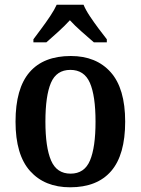

<svg xmlns="http://www.w3.org/2000/svg" viewBox="-20 -786 599 816"><path d="M278 10Q170 10 108 -59Q46 -128 46 -269Q46 -410 105.5 -479Q165 -548 281 -548Q389 -548 450.5 -479Q512 -410 512 -269Q512 -128 452.5 -59Q393 10 278 10ZM280 -48Q339 -48 362.5 -104Q386 -160 386 -269Q386 -379 362 -434Q338 -489 279 -489Q220 -489 196.5 -434Q173 -379 173 -269Q173 -160 197 -104Q221 -48 280 -48ZM122 -619Q136 -638 155.5 -664Q175 -690 193 -717Q211 -744 221 -766H335Q344 -744 362 -717Q380 -690 399.5 -664Q419 -638 434 -619V-606H379Q357 -625 327.5 -651Q298 -677 277 -700Q256 -677 227.5 -651Q199 -625 177 -606H122Z"/></svg>

Font: Noto Serif Tamil SemiCondensed SemiBold
Style: Italic
Weight: 600
Width: 4
Italic angle: -12°
Designer: Indian Type Foundry, Tom Grace, and the Monotype Design Team
Foundry: Monotype Imaging Inc.
Version: Version 2.003; ttfautohint (v1.8.4.7-5d5b)